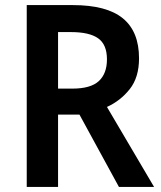

<svg xmlns="http://www.w3.org/2000/svg" viewBox="-20 -734 631 754"><path d="M266 -714Q399 -714 462.5 -662Q526 -610 526 -505Q526 -430 489.5 -384Q453 -338 400 -314L585 0H447L292 -284H208V0H85V-714ZM259 -608H208V-386H264Q336 -386 368 -415.5Q400 -445 400 -501Q400 -559 365.5 -583.5Q331 -608 259 -608Z"/></svg>

Font: Noto Sans Tamil SemiCondensed SemiBold
Style: Regular
Weight: 600
Width: 4
Designer: Jelle Bosma - Monotype Design Team
Foundry: Monotype Imaging Inc.
Version: Version 2.004; ttfautohint (v1.8.4.7-5d5b)